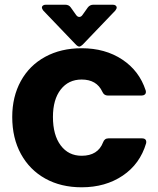

<svg xmlns="http://www.w3.org/2000/svg" viewBox="-20 -784 673 816"><path d="M32 -287Q32 -373 68.5 -439.5Q105 -506 172 -542.5Q239 -579 327 -579Q427 -579 499.5 -531Q572 -483 599 -400Q600 -398 600 -393Q600 -386 595 -382Q590 -378 582 -378H438Q422 -378 415 -394Q391 -446 327 -446Q271 -446 238 -403.5Q205 -361 205 -287Q205 -210 238 -166Q271 -122 327 -122Q396 -122 418 -179Q424 -196 441 -196H583Q594 -196 598.5 -190.5Q603 -185 601 -175Q575 -87 501.5 -37.5Q428 12 327 12Q239 12 172.5 -25Q106 -62 69 -129.5Q32 -197 32 -287ZM300 -597 164 -739Q158 -747 158 -752Q158 -757 162.5 -760.5Q167 -764 175 -764H257Q273 -764 281 -752L303 -721Q309 -712 317 -712Q325 -712 331 -721L353 -752Q362 -764 377 -764H459Q467 -764 471.5 -760.5Q476 -757 476 -752Q476 -747 470 -739L334 -597Q323 -586 317 -586Q310 -586 300 -597Z"/></svg>

Font: Open Sauce Two Black
Style: Regular
Weight: 900
Designer: Alfredo Marco Pradil
Foundry: Creative Sauce Fz LLC
Version: Version 1.477